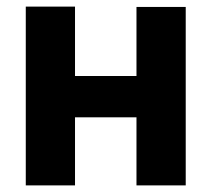

<svg xmlns="http://www.w3.org/2000/svg" viewBox="-20 -561 640 581"><path d="M58 0V-541H207V-331H393V-540H542V0H393V-206H207V0Z"/></svg>

Font: Geist Mono Black
Style: Regular
Weight: 900
Monospace: yes
Designer: Basement.studio, Andrés Briganti, Mateo Zaragoza
Foundry: Basement.studio, Vercel, Andrés Briganti, Guido Ferreyra, Mateo Zaragoza
Version: Version 1.500; ttfautohint (v1.8.4.7-5d5b)